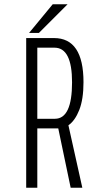

<svg xmlns="http://www.w3.org/2000/svg" viewBox="-20 -878 490 898"><path d="M116 -724 226.5 -858H296L162 -724ZM310.5 0 252.5 -277.5H154.5V0H102.5V-700H232.5Q370.5 -700 370.5 -493.5Q370.5 -414 350.8 -363.8Q331 -313.5 300 -292L365 0ZM154.5 -655V-322.5H237Q317 -322.5 317 -493Q317 -655 235 -655Z"/></svg>

Font: League Mono Condensed UltraLight
Style: Regular
Weight: 200
Width: 1
Designer: Tyler Finck
Foundry: The League of Moveable Type / Tyler Finck
Version: Version 2.210